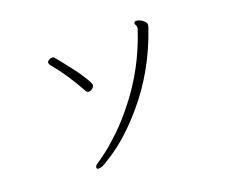

<svg xmlns="http://www.w3.org/2000/svg" viewBox="-111 -842 1222 1028"><g transform="rotate(-20 500.0 -328.5)"><path d="M279 0Q279 9 290 9Q301 9 313 4Q325 -1 366 -28Q474 -97 580 -222Q722 -388 797 -608Q801 -619 801 -628.5Q801 -638 783 -652Q765 -666 747 -666Q735 -666 735 -655Q735 -651 738.5 -646Q742 -641 742 -635Q742 -629 742 -626Q742 -623 740 -619Q675 -421 548 -260Q493 -190 441.5 -140.5Q390 -91 351 -61Q312 -31 295.5 -21Q279 -11 279 0ZM413 -424Q413 -435 382 -483Q351 -531 270 -630Q266 -635 256.5 -635Q247 -635 238 -629Q229 -623 229 -616Q229 -609 234 -602Q306 -516 366 -405Q371 -396 381.5 -396Q392 -396 402.5 -404.5Q413 -413 413 -424Z"/></g></svg>

Font: LXGW WenKai TC Light
Style: Regular
Weight: 300
Designer: LXGW / Fontworks Inc.
Foundry: LXGW / Fontworks Inc.
Version: Version 1.330